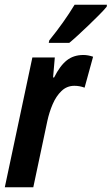

<svg xmlns="http://www.w3.org/2000/svg" viewBox="-27 -786 469 806"><path d="M-6.8 0 108.9 -544.9H203.1L195.8 -460.9H200.2Q224.6 -509.8 253.2 -532.5Q281.7 -555.2 323.2 -555.2Q342.3 -555.2 363.8 -547.9L328.1 -418Q307.1 -425.8 285.2 -425.8Q253.9 -425.8 231.2 -404.1Q208.5 -382.3 194.1 -348.6Q179.7 -314.9 171.9 -278.8L112.8 0ZM177.7 -606 179.7 -616.2Q242.2 -693.4 286.1 -766.1H421.9L420.9 -757.8Q410.2 -744.6 389.2 -723.4Q368.2 -702.1 344 -679Q319.8 -655.8 298.1 -636Q276.4 -616.2 263.7 -606Z"/></svg>

Font: Open Sans Condensed
Style: Bold Italic
Weight: 700
Width: 3
Italic angle: -12°
Designer: Monotype Design Team
Foundry: Monotype Imaging Inc.
Version: Version 3.003; ttfautohint (v1.8.4)